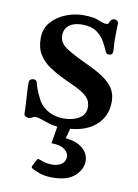

<svg xmlns="http://www.w3.org/2000/svg" viewBox="-84 -557 615 853"><g transform="rotate(10 223.5 -131.0)"><path d="M221.7 13.7Q181.2 13.7 157.7 5.6Q134.3 -2.4 120.6 -6.8Q102.5 -12.7 94.2 -12.7Q86.4 -12.7 82.5 -10.5Q78.6 -8.3 74.5 -5.9Q70.3 -3.4 62 -3.4Q53.7 -3.4 47.6 -7.8Q41.5 -12.2 41.5 -19.5Q41.5 -33.7 40.5 -52.5Q39.6 -71.3 38.3 -91.1Q37.1 -110.8 36.1 -127.9Q35.2 -145 35.2 -155.3Q35.2 -166.5 40.8 -171.4Q46.4 -176.3 53.2 -176.3Q67.9 -176.3 70.8 -165.5Q73.7 -154.8 78.6 -139.2Q83.5 -123.5 100.6 -90.3Q112.3 -69.3 130.9 -55.2Q149.4 -41 171.4 -34.4Q193.4 -27.8 215.3 -27.8Q257.3 -27.8 285.6 -44.9Q314 -62 314 -95.2Q314 -123.5 295.4 -141.6Q276.9 -159.7 246.8 -174.1Q216.8 -188.5 181.6 -204.6Q149.4 -220.2 120.1 -239.7Q90.8 -259.3 72.5 -288.6Q54.2 -317.9 54.2 -361.3Q54.2 -404.8 80.1 -434.6Q106 -464.4 145 -479.7Q184.1 -495.1 223.6 -495.1Q270 -495.1 293.2 -484.9Q316.4 -474.6 328.1 -474.6Q338.9 -474.6 340.6 -480.2Q342.3 -485.8 345.2 -490.7Q348.1 -496.1 353 -498.5Q357.9 -501 362.8 -501Q369.6 -501 375.2 -496.6Q380.9 -492.2 380.9 -483.9Q380.9 -479.5 380.1 -460.9Q379.4 -442.4 379.4 -420.4Q379.4 -398.9 380.9 -384.3Q382.3 -369.6 382.3 -361.8Q382.3 -350.6 377.4 -346.4Q372.6 -342.3 366.2 -342.3Q353 -342.3 350.6 -350.6Q342.3 -370.1 329.3 -394Q316.4 -418 292.2 -435.5Q268.1 -453.1 226.1 -453.1Q201.7 -453.1 183.6 -445.8Q165.5 -438.5 155.8 -424.6Q146 -410.6 146 -390.1Q146 -356.9 179.4 -335Q212.9 -313 261.2 -291Q300.8 -273.4 335.7 -253.2Q370.6 -232.9 392.3 -205.6Q414.1 -178.2 414.1 -137.7Q414.1 -68.8 363.8 -27.6Q313.5 13.7 221.7 13.7ZM212.4 239.3Q179.2 239.3 155 231Q130.9 222.7 118.2 214.4Q112.3 210.4 115.7 203.6Q119.1 196.3 123.8 187.5Q128.4 178.7 131.3 173.3Q134.3 167 141.6 169.9Q150.9 173.3 165.8 178Q180.7 182.6 202.6 182.6Q228 182.6 244.4 170.4Q260.7 158.2 260.7 137.2Q260.7 119.6 241.7 104.7Q222.7 89.8 182.6 89.8L198.7 -8.8H258.3L241.2 57.1Q291 61.5 318.4 85.4Q345.7 109.4 345.7 142.1Q345.7 178.7 313 209Q280.3 239.3 212.4 239.3Z"/></g></svg>

Font: Gelasio Medium
Style: Regular
Weight: 500
Designer: Eben Sorkin
Foundry: Eben Sorkin
Version: Version 1.008